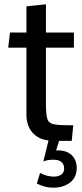

<svg xmlns="http://www.w3.org/2000/svg" viewBox="-20 -640 377 886"><path d="M230 10Q184 10 155.5 -7Q127 -24 114.5 -51Q102 -78 102 -107V-420H18L26 -490H102V-611L192 -620V-490H321V-420H192V-162Q192 -115 197.5 -94Q203 -73 225 -67.5Q247 -62 295 -62H318L311 10ZM231 79 198 64Q210 60 222 57Q234 54 247 54Q288 54 311 76Q334 98 334 135Q334 179 303 202.5Q272 226 228 226Q202 226 183 220Q164 214 150 207L165 158Q180 166 195.5 170.5Q211 175 228 175Q250 175 263 165.5Q276 156 276 137Q276 119 264 108Q252 97 226 97Q215 97 204 98.5Q193 100 180 105L206 0H256Z"/></svg>

Font: Cabin VF Beta
Style: Regular
Weight: 400
Designer: Pablo Impallari
Foundry: Pablo Impallari. http://www.impallari.com Igino Marini. http://www.ikern.com
Version: Version 2.200